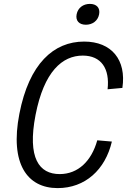

<svg xmlns="http://www.w3.org/2000/svg" viewBox="-20 -955 660 986"><path d="M162.5 -364.5C206 -588.5 300.5 -669.5 405 -669.5C500 -669.5 544.5 -602.5 532.5 -496.5L608.5 -503.5C630 -647.5 553 -741.5 412 -741.5C255.5 -741.5 129.5 -628 79.5 -370.5C29.5 -114 120 11 276 11C417 11 520.5 -83 554.5 -228L479.5 -234.5C450 -128 381 -61 286.5 -61C181.5 -61 119.5 -142 162.5 -364.5ZM421 -828C455 -828 482.5 -848 489 -881.5C495.5 -915 475.5 -935 441.5 -935C407.5 -935 380 -915 373.5 -881.5C367 -848 387 -828 421 -828Z"/></svg>

Font: Monaspace Neon Light
Style: Italic
Weight: 300
Italic angle: -11°
Designer: Riley Cran & the Lettermatic Team
Foundry: Lettermatic
Version: Version 1.200 (Monaspace Neon)